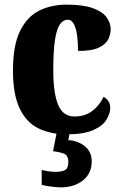

<svg xmlns="http://www.w3.org/2000/svg" viewBox="-20 -570 529 829"><path d="M269 10Q199 10 146.5 -15.5Q94 -41 65 -101.5Q36 -162 36 -266Q36 -375 67 -437Q98 -499 150 -524.5Q202 -550 267 -550Q339 -550 380.5 -535Q422 -520 440 -495.5Q458 -471 458 -444Q458 -423 448 -401.5Q438 -380 408 -365Q378 -350 317 -350Q317 -386 313 -416.5Q309 -447 299 -466Q289 -485 273 -485Q253 -485 239 -465.5Q225 -446 217.5 -398.5Q210 -351 210 -267Q210 -168 231 -117.5Q252 -67 302 -67Q347 -67 379 -91.5Q411 -116 427 -152Q456 -136 456 -105Q456 -80 439.5 -53Q423 -26 382 -8Q341 10 269 10ZM243 239Q230 239 203.5 236Q177 233 160 228V164Q195 172 221 172Q246 172 260.5 164.5Q275 157 275 130Q275 101 256 93.5Q237 86 209 83L227 -9H283L275 35Q318 38 347 62Q376 86 376 127Q376 179 338 209Q300 239 243 239Z"/></svg>

Font: Noto Serif Lao Condensed Black
Style: Regular
Weight: 900
Width: 3
Designer: Monotype Design Team
Foundry: Monotype Imaging Inc.
Version: Version 2.003; ttfautohint (v1.8.4.7-5d5b)